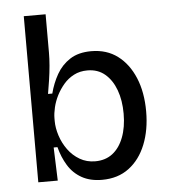

<svg xmlns="http://www.w3.org/2000/svg" viewBox="-52 -747 709 806"><g transform="rotate(-5 303.0 -343.5)"><path d="M346 13Q296 13 260.5 -7Q225 -27 203.5 -62Q182 -97 171 -140H155L160 0H78V-254V-700H170V-538Q170 -513 167.5 -483.5Q165 -454 160.5 -424.5Q156 -395 151 -366H169Q180 -409 201 -446Q222 -483 257.5 -506Q293 -529 347 -529Q412 -529 458 -494.5Q504 -460 529.5 -399Q555 -338 555 -257Q555 -179 530.5 -118Q506 -57 459.5 -22Q413 13 346 13ZM324 -67Q367 -67 397 -90Q427 -113 443.5 -156Q460 -199 460 -256Q460 -312 444 -355.5Q428 -399 398 -424.5Q368 -450 324 -450Q292 -450 267 -437Q242 -424 224 -403Q206 -382 193.5 -357.5Q181 -333 175 -307.5Q169 -282 169 -262V-250Q169 -221 179.5 -188.5Q190 -156 210 -128.5Q230 -101 259 -84Q288 -67 324 -67Z"/></g></svg>

Font: Bricolage Grotesque 16pt
Style: Regular
Weight: 400
Version: Version 1.001;gftools[0.9.33.dev8+g029e19f]